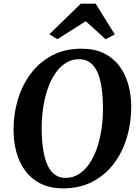

<svg xmlns="http://www.w3.org/2000/svg" viewBox="-20 -1019 764 1049"><path d="M325 10Q254.5 10 203.2 -15.2Q152 -40.5 119 -84.5Q86 -128.5 70 -186.2Q54 -244 54 -308.5Q53.5 -394.5 77.2 -474Q101 -553.5 148 -616.5Q195 -679.5 264.5 -716.2Q334 -753 425.5 -753Q496.5 -753 547.8 -727.8Q599 -702.5 632 -658.5Q665 -614.5 680.8 -557.8Q696.5 -501 697 -438Q697.5 -351 674 -270.5Q650.5 -190 603.5 -127Q556.5 -64 486.8 -27Q417 10 325 10ZM338 -47Q378 -47 410.2 -67.2Q442.5 -87.5 467.5 -123.8Q492.5 -160 509.2 -208.2Q526 -256.5 534.5 -313.2Q543 -370 542.5 -430.5Q542 -494.5 534.5 -543.8Q527 -593 511.2 -626.8Q495.5 -660.5 471 -678Q446.5 -695.5 412 -695.5Q372.5 -695.5 340 -675.2Q307.5 -655 282.8 -619Q258 -583 241.2 -535Q224.5 -487 216 -431.2Q207.5 -375.5 207.5 -316Q208 -251 216 -200.8Q224 -150.5 239.8 -116.2Q255.5 -82 280.2 -64.5Q305 -47 338 -47ZM249.5 -831.5 421.5 -999H502.5L607 -831L557 -804.5Q530 -829 503 -854Q476 -879 448.5 -903Q410 -879 371.2 -854.2Q332.5 -829.5 293.5 -805Z"/></svg>

Font: Merriweather Light 18pt
Style: Bold Italic
Weight: 700
Italic angle: -7.8°
Version: Version 2.101